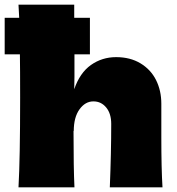

<svg xmlns="http://www.w3.org/2000/svg" viewBox="-39 -800 754 820"><path d="M430 0Q436 -147 436 -271Q436 -315 414.5 -341Q393 -367 360 -367Q325 -367 300.5 -333Q276 -299 276 -240L275 -242Q275 -79 279 0H40Q47 -123 47 -382Q47 -509 46 -568H-19V-724H43L40 -780H278V-724H345V-568H279V-472L278 -419Q302 -489 349.5 -522.5Q397 -556 457 -556Q517 -556 561 -529.5Q605 -503 627.5 -458Q650 -413 650 -357V-213Q650 -80 655 0Z"/></svg>

Font: Dela Gothic One
Style: Regular
Weight: 400
Designer: aratakana
Foundry: aratakana
Version: Version 1.004